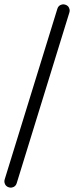

<svg xmlns="http://www.w3.org/2000/svg" viewBox="-31 -735 343 890"><path d="M46.4 114.3Q41.5 130.9 23.9 134.3Q17.1 135.7 9.8 133.3Q-6.8 128.4 -10.3 110.8Q-11.7 104 -9.3 96.7L234.9 -694.3Q239.7 -710.9 257.3 -714.4Q264.2 -715.8 271.5 -713.4Q288.1 -708.5 291.5 -690.9Q293 -684.1 290.5 -676.8Z"/></svg>

Font: Masterpiece Uni Round
Style: Regular
Weight: 400
Designer: Co Toe
Foundry: Masterpiece
Version: Version 0.1